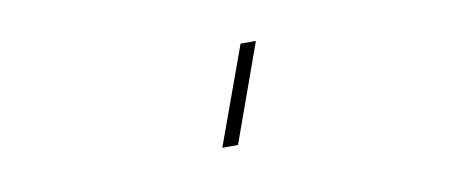

<svg xmlns="http://www.w3.org/2000/svg" viewBox="-36 -632 1071 447"><g transform="rotate(-10 500.0 -408.5)"><path d="M498 -293H460.9L544.9 -524.4H581.1Z"/></g></svg>

Font: Gen Shin Gothic Monospace ExtraLight
Style: Regular
Weight: 200
Designer: [Source Han Sans]
Ryoko NISHIZUKA  (kana & ideographs); Paul D. Hunt (Latin, Greek & Cyrillic); Wenlong ZHANG  (bopomofo
Version: Version 1.002.20150607